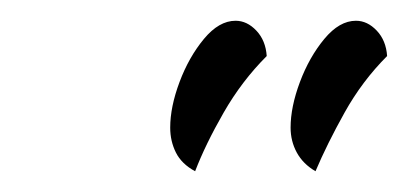

<svg xmlns="http://www.w3.org/2000/svg" viewBox="-20 -741 393 185"><path d="M284 -576Q272 -583 266 -594Q260 -605 260 -618Q260 -638 269 -662Q278 -686 292.5 -703.5Q307 -721 323 -721Q334 -721 343 -711.5Q352 -702 353 -687Q329 -663 312 -632.5Q295 -602 284 -576ZM168 -576Q155 -583 149.5 -594Q144 -605 144 -618Q144 -638 153 -662Q162 -686 176.5 -703.5Q191 -721 207 -721Q218 -721 227 -711.5Q236 -702 237 -687Q213 -663 195.5 -632.5Q178 -602 168 -576Z"/></svg>

Font: Dancing Script SemiBold
Style: Regular
Weight: 600
Designer: Pablo Impallari
Foundry: Pablo Impallari
Version: Version 2.001